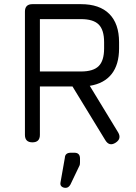

<svg xmlns="http://www.w3.org/2000/svg" viewBox="-20 -685 653 924"><path d="M172 -36Q172 0 136 0Q100 0 100 -36V-629Q100 -665 136 -665H370Q459 -665 506 -618Q553 -571 553 -482V-452Q553 -374 517 -328.5Q481 -283 412 -272L549 -47Q566 -17 536 2Q506 21 487 -10L330 -267Q330 -268 329.5 -268Q329 -268 329 -269H172ZM370 -593H172V-341H370Q429 -341 455 -367Q481 -393 481 -452V-482Q481 -541 455 -567Q429 -593 370 -593ZM296 219Q284 219 276.5 212.5Q269 206 271 194L292 75Q293 50 321 50H338Q365 50 365 78V96Q365 107 363 111L319 203Q310 219 296 219Z"/></svg>

Font: Jura SemiBold
Style: Regular
Weight: 600
Designer: Daniel Johnson, Alexei Vanyashin
Foundry: Daniel Johnson
Version: Version 5.103